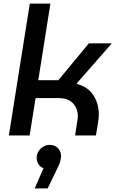

<svg xmlns="http://www.w3.org/2000/svg" viewBox="-20 -750 642 1063"><path d="M29 0 145 -730H259L192 -306H303L472 -510H599L403 -286Q466 -270 496.5 -223.5Q527 -177 527 -116Q527 -106 526 -95Q525 -84 523 -72L511 0H396L408 -80Q409 -86 410 -92.5Q411 -99 411 -105Q411 -149 384 -178Q357 -207 305 -207H177L144 0ZM172 293 221 181Q201 174 192 157.5Q183 141 183 123Q183 104 193 88Q203 72 219.5 62Q236 52 255 52Q285 52 301.5 71Q318 90 318 115Q318 125 313 144Q308 163 298 181L244 293Z"/></svg>

Font: MuseoModerno Medium
Style: Italic
Weight: 500
Italic angle: -9°
Designer: Pablo Cosgaya, Héctor Gatti, Marcela Romero, and the Authors of The MuseoModerno Project.
Foundry: Omnibus-Type Team
Version: Version 1.003